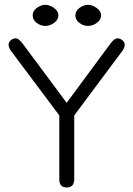

<svg xmlns="http://www.w3.org/2000/svg" viewBox="-20 -791 568 817"><path d="M209.5 -757.3Q228.5 -744.1 228.5 -725.6Q228.5 -707 210.4 -693.8Q192.4 -680.7 172.9 -680.7Q153.3 -680.7 136.2 -693.4Q119.1 -706.1 119.1 -725.6Q119.1 -745.1 137.2 -757.8Q155.3 -770.5 172.9 -770.5Q190.4 -770.5 209.5 -757.3ZM391.1 -757.3Q410.2 -744.1 410.2 -725.6Q410.2 -707 392.1 -693.8Q374 -680.7 354.5 -680.7Q335 -680.7 317.9 -693.4Q300.8 -706.1 300.8 -725.6Q300.8 -745.1 318.8 -757.8Q336.9 -770.5 354.5 -770.5Q372.1 -770.5 391.1 -757.3ZM232.4 -299.8 25.4 -576.2Q16.6 -589.8 16.6 -600.6Q16.6 -611.3 25.9 -619.6Q35.2 -627.9 46.9 -627.9Q58.6 -627.9 74.2 -608.4L263.7 -353.5L452.1 -608.4Q467.8 -627.9 479.5 -627.9Q491.2 -627.9 501 -619.6Q510.7 -611.3 510.7 -600.6Q510.7 -589.8 502 -576.2L295.9 -299.8V-27.3Q294.9 6.8 263.7 6.8Q232.4 6.8 232.4 -27.3Z"/></svg>

Font: Jura
Style: Medium
Weight: 500
Version: Version 2.6.1